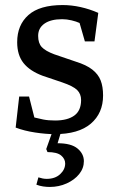

<svg xmlns="http://www.w3.org/2000/svg" viewBox="-20 -521 469 760"><path d="M196 10Q162 10 119 3.5Q76 -3 42 -16L56 -139H95L116 -56Q131 -52 151 -48Q171 -44 198 -44Q247 -44 274 -63.5Q301 -83 301 -125Q301 -149 285.5 -164.5Q270 -180 226 -195L149 -221Q98 -240 73 -271.5Q48 -303 48 -354Q48 -422 92.5 -461.5Q137 -501 228 -501Q263 -501 299 -493Q335 -485 369 -470L354 -357H316L295 -430Q282 -436 263 -440.5Q244 -445 226 -445Q181 -445 156 -427.5Q131 -410 131 -379Q131 -350 145.5 -334.5Q160 -319 195 -306L280 -277Q322 -264 345.5 -245.5Q369 -227 378.5 -202.5Q388 -178 388 -143Q388 -73 339.5 -31.5Q291 10 196 10ZM177 219Q164 219 150.5 217Q137 215 124 210L132 181Q141 184 149 185.5Q157 187 165 187Q198 187 218 168.5Q238 150 238 126Q238 108 222 94.5Q206 81 168 81L163 69L190 -7H224L208 46Q262 46 287 67Q312 88 312 117Q312 145 293.5 168Q275 191 244 205Q213 219 177 219Z"/></svg>

Font: Manuale Medium
Style: Regular
Weight: 500
Designer: Eduardo Tunni / Pablo Cosgaya
Foundry: Eduardo Tunni / Pablo Cosgaya
Version: Version 1.002